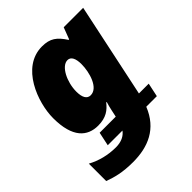

<svg xmlns="http://www.w3.org/2000/svg" viewBox="-223 -688 1054 1054"><g transform="rotate(-45 303.5 -161.5)"><path d="M191 240C308 240 408 199 457 76H539L556 -4H480L596 -553H445L419 -485H415C379 -540 349 -563 286 -563C125 -563 51 -362 51 -241C51 -90 114 -37 197 -37C260 -37 292 -63 318 -96H322C317 -80 312 -61 309 -46L300 -4H175L158 76H272C254 101 224 116 182 116C120 116 63 101 13 74V209C60 226 109 240 191 240ZM286 -184C258 -184 244 -209 244 -254C244 -329 285 -411 332 -411C359 -411 371 -383 371 -341C371 -277 344 -184 286 -184Z"/></g></svg>

Font: Noto Sans Black
Style: Italic
Weight: 900
Italic angle: -12°
Designer: Monotype Design Team
Foundry: Monotype Imaging Inc.
Version: Version 2.013